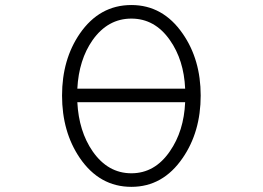

<svg xmlns="http://www.w3.org/2000/svg" viewBox="-20 -722 1040 760"><path d="M286.1 -317.4H712.9Q708 -203.1 652.3 -123Q592.8 -36.1 500 -36.1Q407.2 -36.1 346.7 -123Q292 -202.1 286.1 -317.4ZM712.9 -371.1H286.1Q292 -485.4 346.7 -563.5Q407.2 -648.4 500 -648.4Q592.8 -648.4 652.3 -563.5Q708 -484.4 712.9 -371.1ZM500 -702.1Q374 -702.1 295.9 -588.9Q225.6 -486.3 225.6 -343.8Q225.6 -200.2 295.9 -96.7Q374 17.6 500 17.6Q625 17.6 703.1 -96.7Q774.4 -200.2 774.4 -343.8Q774.4 -486.3 703.1 -588.9Q625 -702.1 500 -702.1Z"/></svg>

Font: GulimChe
Style: Regular
Weight: 400
Monospace: yes
Version: Version 2.21